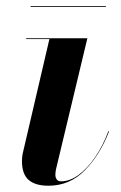

<svg xmlns="http://www.w3.org/2000/svg" viewBox="-20 -582 387 612"><path d="M134.5 10Q92.5 10 71.2 -8.5Q50 -27 50 -69Q50 -73 50.5 -79.8Q51 -86.5 52 -91L137.5 -457.5H63.5V-460H258.5L158.5 -42.5Q157.5 -38 157 -33.2Q156.5 -28.5 156.5 -24.5Q156.5 -16.5 160.8 -10.2Q165 -4 174.5 -4Q202.5 -4 230.5 -24.5Q258.5 -45 283.2 -81Q308 -117 325.5 -164L327.5 -163Q298.5 -88 250.2 -39Q202 10 134.5 10ZM77.5 -560V-562.5H317.5V-560Z"/></svg>

Font: Bodoni Moda 72pt SemiBold
Style: Italic
Weight: 600
Italic angle: -13°
Designer: Owen Earl
Foundry: indestructible type
Version: Version 2.004